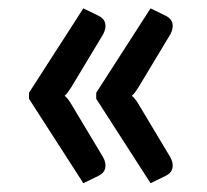

<svg xmlns="http://www.w3.org/2000/svg" viewBox="-20 -490 483 447"><path d="M376.5 -124Q384 -110.5 381.5 -98.8Q379 -87 365.5 -80.5L330.5 -63.5L204 -260V-274L330.5 -470.5L365.5 -453.5Q379 -447 381.5 -435.5Q384 -424 376.5 -410L302.5 -287Q298.5 -280.5 294.8 -275.5Q291 -270.5 287 -267Q295 -260.5 302.5 -247.5ZM220 -124Q227.5 -110.5 225 -98.8Q222.5 -87 209 -80.5L174 -63.5L47.5 -260V-274L174 -470.5L209 -453.5Q222.5 -447 225 -435.5Q227.5 -424 220 -410L146 -287Q142 -280.5 138.2 -275.5Q134.5 -270.5 130.5 -267Q138.5 -260.5 146 -247.5Z"/></svg>

Font: TypoPRO Lato
Style: Regular
Weight: 600
Designer: Lukasz Dziedzic with Adam Twardoch and Botio Nikoltchev
Foundry: tyPoland Lukasz Dziedzic
Version: Version 2.010; 2014-09-01; http://www.latofonts.com/